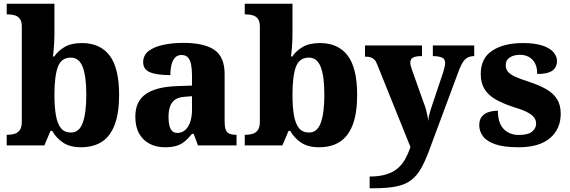

<svg xmlns="http://www.w3.org/2000/svg" viewBox="-20 -780 3060 1030"><path d="M414 10Q356 10 319 -14.5Q282 -39 260 -78H251L218 0H16V-57H23Q41 -57 58 -62Q75 -67 86 -82Q97 -97 97 -127V-636Q97 -665 86.5 -679Q76 -693 59 -698Q42 -703 20 -703H16V-760H272V-594Q272 -578 271 -556Q270 -534 268 -513Q266 -492 264 -477H271Q292 -508 327.5 -528.5Q363 -549 420 -549Q517 -549 568 -482Q619 -415 619 -271Q619 -174 595.5 -111.5Q572 -49 526.5 -19.5Q481 10 414 10ZM361 -69Q405 -69 424 -121.5Q443 -174 443 -272Q443 -371 423.5 -421Q404 -471 360 -471Q309 -471 290.5 -421.5Q272 -372 272 -271Q272 -206 280 -161Q288 -116 307 -92.5Q326 -69 361 -69Z M863 10Q820 10 784 -8Q748 -26 727 -62.5Q706 -99 706 -154Q706 -236 761.5 -275Q817 -314 928 -318L1010 -321V-375Q1010 -410 1005 -434.5Q1000 -459 988 -472Q976 -485 954 -485Q933 -485 920 -472Q907 -459 900.5 -435Q894 -411 894 -377Q821 -377 784.5 -392.5Q748 -408 748 -446Q748 -484 777.5 -506.5Q807 -529 856 -539.5Q905 -550 964 -550Q1075 -550 1130 -512.5Q1185 -475 1185 -382V-128Q1185 -101 1190.5 -85.5Q1196 -70 1209.5 -63.5Q1223 -57 1245 -57H1249V0H1042L1019 -62H1010Q988 -35 968.5 -19.5Q949 -4 924.5 3Q900 10 863 10ZM931 -67Q956 -67 973.5 -82.5Q991 -98 1000.5 -126Q1010 -154 1010 -191V-264L973 -261Q939 -259 920 -246Q901 -233 892.5 -209.5Q884 -186 884 -151Q884 -124 889 -105Q894 -86 904.5 -76.5Q915 -67 931 -67Z M1691 10Q1633 10 1596 -14.5Q1559 -39 1537 -78H1528L1495 0H1293V-57H1300Q1318 -57 1335 -62Q1352 -67 1363 -82Q1374 -97 1374 -127V-636Q1374 -665 1363.5 -679Q1353 -693 1336 -698Q1319 -703 1297 -703H1293V-760H1549V-594Q1549 -578 1548 -556Q1547 -534 1545 -513Q1543 -492 1541 -477H1548Q1569 -508 1604.5 -528.5Q1640 -549 1697 -549Q1794 -549 1845 -482Q1896 -415 1896 -271Q1896 -174 1872.5 -111.5Q1849 -49 1803.5 -19.5Q1758 10 1691 10ZM1638 -69Q1682 -69 1701 -121.5Q1720 -174 1720 -272Q1720 -371 1700.5 -421Q1681 -471 1637 -471Q1586 -471 1567.5 -421.5Q1549 -372 1549 -271Q1549 -206 1557 -161Q1565 -116 1584 -92.5Q1603 -69 1638 -69Z M1963 167Q2015 167 2052 155.5Q2089 144 2113.5 123Q2138 102 2154 73Q2170 44 2182 9L2004 -433Q1997 -452 1988 -460.5Q1979 -469 1968 -472.5Q1957 -476 1943 -476H1938V-536H2244V-479H2240Q2210 -479 2195.5 -471Q2181 -463 2181 -444Q2181 -435 2184.5 -423.5Q2188 -412 2191 -403L2251 -234Q2260 -212 2265 -193.5Q2270 -175 2273 -159.5Q2276 -144 2277 -131Q2279 -153 2285 -173.5Q2291 -194 2294 -203L2357 -391Q2360 -400 2364 -416.5Q2368 -433 2368 -442Q2368 -463 2352.5 -470.5Q2337 -478 2306 -479H2302V-536H2524V-479H2520Q2502 -478 2488.5 -471Q2475 -464 2464.5 -448.5Q2454 -433 2444 -408L2293 -2Q2268 68 2245 112.5Q2222 157 2190 183Q2158 209 2109 219.5Q2060 230 1983 230H1963Z M2762 10Q2683 10 2637 -6Q2591 -22 2571 -49Q2551 -76 2551 -108Q2551 -139 2566 -156Q2581 -173 2604 -179.5Q2627 -186 2651 -186Q2651 -120 2682 -88Q2713 -56 2763 -56Q2813 -56 2834.5 -74Q2856 -92 2856 -117Q2856 -137 2843.5 -152Q2831 -167 2804.5 -180Q2778 -193 2734 -206Q2676 -225 2637.5 -247.5Q2599 -270 2579 -302.5Q2559 -335 2559 -383Q2559 -468 2621 -508.5Q2683 -549 2785 -549Q2851 -549 2891.5 -535Q2932 -521 2950 -499Q2968 -477 2968 -454Q2968 -419 2943 -401Q2918 -383 2862 -383Q2862 -433 2836.5 -459.5Q2811 -486 2769 -486Q2737 -486 2715 -472Q2693 -458 2693 -431Q2693 -411 2704 -396.5Q2715 -382 2743 -369Q2771 -356 2821 -340Q2870 -324 2908 -303Q2946 -282 2967 -250Q2988 -218 2988 -170Q2988 -88 2930.5 -39Q2873 10 2762 10Z"/></svg>

Font: Noto Serif Thai ExtraBold
Style: Regular
Weight: 800
Version: Version 2.001